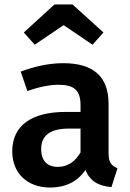

<svg xmlns="http://www.w3.org/2000/svg" viewBox="-20 -828 586 863"><path d="M266 -715 396 -627 445 -682 306 -808H225L87 -682L136 -627ZM468 -362C468 -483 400 -544 265 -544C203 -544 139 -531 73 -506L103 -419C158 -438 204 -447 243 -447C312 -447 342 -423 342 -355V-325H276C121 -325 35 -263 35 -148C35 -51 101 15 206 15C273 15 328 -11 364 -64C384 -15 421 8 481 13L508 -72C480 -83 468 -99 468 -140ZM240 -78C191 -78 165 -107 165 -158C165 -219 206 -250 289 -250H342V-143C317 -100 283 -78 240 -78Z"/></svg>

Font: Fira Sans Medium
Style: Regular
Weight: 500
Designer: Carrois Corporate & Edenspiekermann AG
Foundry: Carrois Corporate GbR & Edenspiekermann AG
Version: Version 4.203